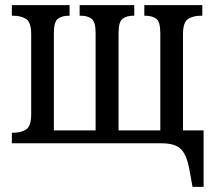

<svg xmlns="http://www.w3.org/2000/svg" viewBox="-20 -556 831 745"><path d="M727 169 716 108Q706 48 683.5 24Q661 0 607 0H26V-41H32Q61 -41 81 -53.5Q101 -66 101 -113V-423Q101 -470 81 -482.5Q61 -495 32 -495H26V-536H250V-495H246Q221 -495 205 -483.5Q189 -472 189 -427V-50H351V-427Q351 -472 335 -483.5Q319 -495 294 -495H289V-536H501V-495H497Q472 -495 456 -483.5Q440 -472 440 -427V-50H602V-427Q602 -472 586 -483.5Q570 -495 544 -495H540V-536H765V-495H759Q730 -495 710 -482.5Q690 -470 690 -423V-50H770V169Z"/></svg>

Font: Noto Serif Condensed
Style: Regular
Weight: 400
Width: 3
Designer: Monotype Design Team
Foundry: Monotype Imaging Inc.
Version: Version 2.013; ttfautohint (v1.8.4.7-5d5b)